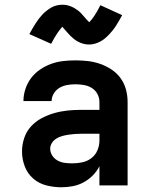

<svg xmlns="http://www.w3.org/2000/svg" viewBox="-20 -783 640 811"><path d="M239 8Q207 8 175.5 0Q144 -8 120 -29Q96 -50 84.5 -80.5Q73 -111 73 -143Q73 -171 82 -199Q91 -227 110.5 -248.5Q130 -270 155.5 -283.5Q181 -297 208.5 -305Q236 -313 264.5 -316Q293 -319 322 -319H400V-352Q400 -370 391.5 -386Q383 -402 367.5 -411.5Q352 -421 334 -424Q316 -427 298 -427Q281 -427 264 -424Q247 -421 232 -412.5Q217 -404 207.5 -388.5Q198 -373 198 -356H79Q79 -356 79 -356Q79 -356 79 -356Q79 -382 87.5 -407.5Q96 -433 111.5 -453.5Q127 -474 149 -489Q171 -504 195.5 -513Q220 -522 246 -525Q272 -528 298 -528Q325 -528 351.5 -525Q378 -522 403.5 -513Q429 -504 451.5 -489Q474 -474 489.5 -452.5Q505 -431 512 -405Q519 -379 519 -352V0H400V-81Q389 -59 371.5 -41.5Q354 -24 332.5 -12.5Q311 -1 287 3.5Q263 8 239 8ZM286 -93Q307 -93 328 -97.5Q349 -102 366 -115Q383 -128 391.5 -148Q400 -168 400 -189V-218H322Q309 -218 295.5 -217Q282 -216 269 -214Q256 -212 243 -208.5Q230 -205 218.5 -198Q207 -191 199.5 -179.5Q192 -168 192 -155Q192 -139 201 -125.5Q210 -112 224 -104.5Q238 -97 254 -95Q270 -93 286 -93ZM357 -595Q348 -595 339.5 -596.5Q331 -598 322 -601.5Q313 -605 306 -609Q299 -613 291 -619.5Q283 -626 277 -632Q271 -638 266 -644Q261 -650 254 -657.5Q247 -665 243 -670Q237 -663 232.5 -657Q228 -651 222 -642.5Q216 -634 209.5 -622.5Q203 -611 196 -598L104 -639Q111 -652 118 -664Q125 -676 131.5 -686Q138 -696 145 -705Q152 -714 159 -721.5Q166 -729 176 -737Q186 -745 196.5 -751Q207 -757 219 -760Q231 -763 243 -763Q252 -763 260.5 -761.5Q269 -760 278 -756.5Q287 -753 294 -749Q301 -745 309 -739Q317 -733 323 -726.5Q329 -720 334 -714Q339 -708 345.5 -701Q352 -694 357 -689Q363 -695 367.5 -701Q372 -707 378 -715.5Q384 -724 390.5 -735.5Q397 -747 404 -761L496 -719Q489 -706 482 -694Q475 -682 468.5 -672Q462 -662 455 -653.5Q448 -645 441 -637.5Q434 -630 424 -621.5Q414 -613 403.5 -607.5Q393 -602 381 -598.5Q369 -595 357 -595Z"/></svg>

Font: Zed Sans Extended
Style: Bold
Weight: 700
Width: 7
Designer: Belleve Invis
Foundry: Belleve Invis
Version: Version 1.0.0; ttfautohint (v1.8.4)